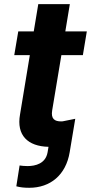

<svg xmlns="http://www.w3.org/2000/svg" viewBox="-20 -696 436 920"><path d="M396 -545.5H293L314.6 -676.1H163.4L141.7 -545.5H67.5L48.3 -431.8H122.9L76 -147.7C57.9 -47.6 113.3 5.3 212.4 7.5L208.1 33.4C198.9 87.7 150.2 99.8 111.9 99.8C96.6 99.8 84.9 98.4 73.9 96.9L58.2 196.7C77.8 202.1 97.3 203.8 120.4 203.8C221.2 203.8 295.8 142.4 313.9 33.4L340.6 -126.8L280.5 -114.7L272.7 -114.3C242.5 -114.3 223 -125.7 230.1 -167.6L274.1 -431.8H377.1Z"/></svg>

Font: Magic Ui Pro
Style: Bold Italic
Weight: 700
Italic angle: -9.39999°
Designer: Stefan Endress, Andreas Faust
Version: Version 1.000;FEAKit 1.0